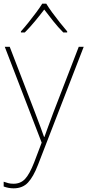

<svg xmlns="http://www.w3.org/2000/svg" viewBox="-26 -783 476 1046"><path d="M0 -528H27L164 -172Q182 -124 194.5 -91Q207 -58 214 -37H216Q224 -59 235.5 -91Q247 -123 264 -168L403 -528H430L181 115Q156 180 126.5 211.5Q97 243 48 243Q21 243 -6 233V207Q8 212 20 215Q32 218 48 218Q86 218 110.5 192Q135 166 160 102L201 -6ZM226 -763Q238 -743 258 -715.5Q278 -688 300 -660.5Q322 -633 340 -612V-606H319Q291 -634 263.5 -668.5Q236 -703 215 -731Q194 -703 165.5 -668.5Q137 -634 109 -606H88V-612Q107 -633 129 -660.5Q151 -688 171.5 -715.5Q192 -743 204 -763Z"/></svg>

Font: Noto Sans Cherokee Thin
Style: Regular
Weight: 100
Designer: Monotype Design Team
Foundry: Monotype Imaging Inc.
Version: Version 2.001; ttfautohint (v1.8.4.7-5d5b)